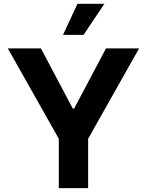

<svg xmlns="http://www.w3.org/2000/svg" viewBox="-20 -979 764 999"><path d="M20.6 -727.3 285.9 -257.1V0H438.6V-257.1L703.8 -727.3H531.6L365.8 -414.1H358.7L192.8 -727.3ZM307.9 -797.6H414.8L523.1 -959.2H383.2Z"/></svg>

Font: GiG Sans
Style: Bold
Weight: 700
Designer: Andreas Faust
Version: Version 1.100;FEAKit 1.0